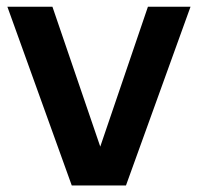

<svg xmlns="http://www.w3.org/2000/svg" viewBox="-20 -566 604 586"><path d="M199 0 2.5 -545.5H140L286 -118.5L431.5 -545.5H561.5L364.5 0Z"/></svg>

Font: Encode Sans SmBold
Style: Regular
Weight: 600
Designer: Multiple Designers
Foundry: Impallari Type
Version: Version 3.002; ttfautohint (v1.8.3) -l 8 -r 50 -G 200 -x 14 